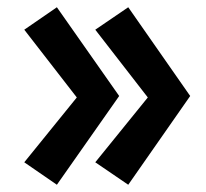

<svg xmlns="http://www.w3.org/2000/svg" viewBox="-20 -520 569 530"><path d="M192 -251 47 -72 137 -10 309 -255 137 -500 47 -438ZM388 -251 243 -72 334 -10 505 -255 334 -500 243 -438Z"/></svg>

Font: SpinnyJost
Style: Bold
Weight: 700
Version: Version 3.710